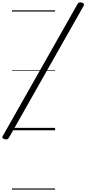

<svg xmlns="http://www.w3.org/2000/svg" viewBox="-101 -1097 728 1617"><path d="M-63 75Q-75 71 -79.5 65Q-84 59 -78 49L552 -1063Q558 -1073 567 -1076Q576 -1079 589 -1075Q601 -1071 605 -1065Q609 -1059 604 -1049L-26 63Q-32 73 -41 76Q-50 79 -63 75ZM0 490H363V500H0ZM0 -20H363V0H0ZM0 -505H363V-500H0ZM0 -1010H363V-1000H0Z"/></svg>

Font: Playwrite AU VIC Guides
Style: Regular
Weight: 400
Designer: Veronika Burian, José Scaglione
Foundry: TypeTogether
Version: Version 1.003